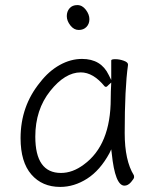

<svg xmlns="http://www.w3.org/2000/svg" viewBox="-20 -718 615 756"><path d="M420 -114 418 -130 411 -115Q374 -47 323 -14.5Q272 18 217 18Q146 18 103.5 -31Q61 -80 61 -174Q61 -300 138 -394Q172 -438 215 -462Q258 -486 303 -486Q378 -486 408 -423L418 -403V-480Q418 -485 434 -485Q450 -485 467 -479Q484 -473 484 -464V-462Q471 -371 471 -194Q471 -86 507 -28Q508 -25 508 -20Q508 -15 496 -1Q484 13 470 13Q433 13 420 -114ZM220 -37Q266 -37 310 -70Q416 -147 416 -330Q416 -355 418 -393L408 -384Q401 -376 397.5 -376Q394 -376 392 -378Q347 -433 298 -433Q236 -433 177.5 -359.5Q119 -286 119 -180Q119 -37 220 -37ZM290 -600Q271 -600 257 -618Q243 -636 243 -654.5Q243 -673 254 -685.5Q265 -698 284.5 -698Q304 -698 318 -679.5Q332 -661 332 -642.5Q332 -624 320.5 -612Q309 -600 290 -600Z"/></svg>

Font: Moon Stars Kai T Light
Style: Regular
Weight: 300
Designer: GuiWonder
Version: Version 1.101